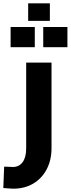

<svg xmlns="http://www.w3.org/2000/svg" viewBox="-33 -881 427 1159"><path d="M47 258Q36 258 20 256.5Q4 255 -13 254L-8 125Q8 125 23 126Q38 127 45 127Q82 127 103.5 98Q125 69 125 14V-503H278V14Q278 85 249 140.5Q220 196 168 227Q116 258 47 258ZM137 -755V-861H268V-755ZM31 -596V-718H177V-596ZM228 -596V-718H374V-596Z"/></svg>

Font: Cairo ExtraBold
Style: Regular
Weight: 800
Designer: Mohamed Gaber, Accademia di Belle Arti di Urbino
Foundry: Kief Type Foundry, Accademia di Belle Arti di Urbino
Version: Version 3.117